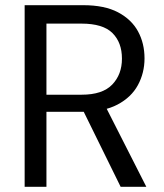

<svg xmlns="http://www.w3.org/2000/svg" viewBox="-20 -720 634 740"><path d="M75 0V-700H301Q383 -700 435 -672.5Q487 -645 512 -599Q537 -553 537 -495Q537 -439 511.5 -392Q486 -345 433 -317Q380 -289 297 -289H159V0ZM445 0 291 -313H385L544 0ZM159 -355H295Q375 -355 412.5 -394Q450 -433 450 -494Q450 -556 413.5 -592.5Q377 -629 294 -629H159Z"/></svg>

Font: DM Sans 17pt
Style: Regular
Weight: 400
Version: Version 4.004;gftools[0.9.30]